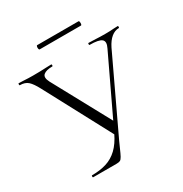

<svg xmlns="http://www.w3.org/2000/svg" viewBox="-174 -881 961 1011"><g transform="rotate(-30 307.0 -375.0)"><path d="M506 -550Q523 -584 506.5 -598.5Q490 -613 434 -613Q431 -613 431 -619Q431 -625 434 -625Q457 -625 479 -623.5Q501 -622 535 -622Q551 -622 562.5 -622.5Q574 -623 585.5 -624Q597 -625 612 -625Q614 -625 614 -619Q614 -613 612 -613Q587 -613 565.5 -595.5Q544 -578 527 -544L337 -142Q313 -92 300.5 -63Q288 -34 280.5 -20.5Q273 -7 265.5 -3.5Q258 0 244 0H102Q99 0 99 -6Q99 -12 102 -12Q151 -12 189.5 -24Q228 -36 258.5 -65Q289 -94 313 -144ZM317 -129 97 -542Q77 -580 59 -596.5Q41 -613 9 -613Q7 -613 7 -619Q7 -625 9 -625Q23 -625 37.5 -624Q52 -623 67 -622.5Q82 -622 95 -622Q119 -622 139 -622.5Q159 -623 175.5 -624Q192 -625 207 -625Q210 -625 210 -619Q210 -613 207 -613Q169 -613 153 -599Q137 -585 154 -552L351 -189ZM194 -724Q191 -724 189.5 -730.5Q188 -737 189.5 -743.5Q191 -750 194 -750H445Q449 -750 450 -743.5Q451 -737 450 -730.5Q449 -724 445 -724Z"/></g></svg>

Font: Cormorant Infant Light
Style: Regular
Weight: 300
Designer: Christian Thalmann (Catharsis Fonts)
Foundry: Catharsis Fonts
Version: Version 4.001